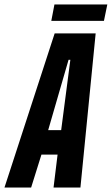

<svg xmlns="http://www.w3.org/2000/svg" viewBox="-65 -837 499 857"><path d="M-45 0 179 -688H362L294 0H174L192 -147H120L74 0ZM150 -256H208L249 -570H241ZM164 -744 178 -817H414L399 -744Z"/></svg>

Font: Saira UltraCondensed ExtraBold
Style: Italic
Weight: 800
Width: 1
Italic angle: -12°
Designer: Hector Gatti with collaboration of the Omnibus-Type team
Foundry: Omnibus-Type
Version: Version 1.101